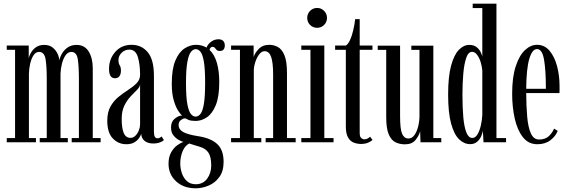

<svg xmlns="http://www.w3.org/2000/svg" viewBox="-20 -770 3076 1039"><path d="M16.5 0V-23H61.5V-500.5H16.5V-523.5H135.5V-455Q137.5 -466.5 146.8 -483.5Q156 -500.5 173.8 -513.8Q191.5 -527 219.5 -527Q247.5 -527 265.2 -512.5Q283 -498 291.8 -478.5Q300.5 -459 301 -443Q304.5 -461.5 316 -481Q327.5 -500.5 347 -513.8Q366.5 -527 394.5 -527Q438 -527 460 -491.2Q482 -455.5 482 -400V-23H524.5V0H368V-23H407V-343Q407 -412 400.8 -450.5Q394.5 -489 366 -489Q347.5 -489 334.8 -470.8Q322 -452.5 315.2 -425.5Q308.5 -398.5 307.5 -371.5V-23H347V0H195V-23H233V-343Q233 -412 226.5 -450.5Q220 -489 191 -489Q173 -489 161 -470.2Q149 -451.5 143 -424Q137 -396.5 136.5 -370.5V-23H174.5V0Z M664 10.5Q620.5 10.5 590.5 -20.8Q560.5 -52 560.5 -116.5Q560.5 -164 578.5 -195Q596.5 -226 623 -247Q649.5 -268 675.8 -285Q702 -302 720 -320.5Q738 -339 738 -365.5Q738 -422.5 725.8 -462Q713.5 -501.5 680 -501.5Q655.5 -501.5 638.2 -484.5Q621 -467.5 621 -444.5Q621 -427 627.8 -416.5Q634.5 -406 634.5 -387.5Q634.5 -369.5 626.5 -358Q618.5 -346.5 602 -346.5Q570 -346.5 570 -397.5Q570 -451 603.8 -489.2Q637.5 -527.5 692 -527.5Q745.5 -527.5 779.2 -487.8Q813 -448 813 -359V-58Q813 -37 818.2 -29.2Q823.5 -21.5 832.5 -21.5Q839.5 -21.5 845.5 -25Q851.5 -28.5 854.5 -31.5L867 -12Q861 -5.5 845.5 0.5Q830 6.5 809 6.5Q780.5 6.5 763 -7.2Q745.5 -21 744 -46Q741.5 -36 732.5 -22.8Q723.5 -9.5 706.8 0.5Q690 10.5 664 10.5ZM686 -24Q701.5 -24 713.2 -36Q725 -48 731.5 -64.8Q738 -81.5 738 -96V-313.5Q737 -299.5 721.8 -284.2Q706.5 -269 687.2 -248.8Q668 -228.5 653.2 -199Q638.5 -169.5 638.5 -126.5Q638.5 -77 649.5 -50.5Q660.5 -24 686 -24Z M1039.5 249Q973.5 249 932.8 211.2Q892 173.5 892 116Q892 79 906.2 54.2Q920.5 29.5 939.5 15.8Q958.5 2 973 -1.5Q967 -3 950.5 -11Q934 -19 919.8 -35.8Q905.5 -52.5 905.5 -80Q905.5 -111 924.5 -126.8Q943.5 -142.5 958 -144Q964 -144.5 966 -144Q956.5 -151.5 943.2 -172.2Q930 -193 919.8 -228.8Q909.5 -264.5 909.5 -316.5Q909.5 -396.5 929 -442.5Q948.5 -488.5 978.8 -508Q1009 -527.5 1040.5 -527.5Q1072.5 -527.5 1097.5 -512.5Q1105.5 -532.5 1123.5 -545Q1141.5 -557.5 1161.5 -557.5Q1180 -557.5 1188.2 -548.2Q1196.5 -539 1196.5 -524.5Q1196.5 -494 1169 -494Q1158 -494 1152.5 -499.5Q1147 -505 1142.8 -510.8Q1138.5 -516.5 1130.5 -516.5Q1117.5 -516.5 1114 -500Q1140.5 -475 1153.5 -430.5Q1166.5 -386 1166.5 -325.5Q1166.5 -247 1147.8 -201Q1129 -155 1099.5 -135.2Q1070 -115.5 1038.5 -115.5Q1014 -115.5 1000.2 -121.2Q986.5 -127 984 -129Q982.5 -129.5 980 -129.5Q971 -129.5 958.8 -120.2Q946.5 -111 946.5 -93Q946.5 -70 970.5 -56Q994.5 -42 1052.5 -33Q1121 -22.5 1155.5 9.5Q1190 41.5 1190 106Q1190 156.5 1167 188Q1144 219.5 1109.2 234.2Q1074.5 249 1039.5 249ZM1038.5 -139Q1052.5 -139 1064.2 -152.8Q1076 -166.5 1083 -206Q1090 -245.5 1090 -323.5Q1090 -397.5 1083.2 -436.5Q1076.5 -475.5 1065 -489.8Q1053.5 -504 1039.5 -504Q1025.5 -504 1013.5 -489.5Q1001.5 -475 994 -435.5Q986.5 -396 986.5 -321Q986.5 -244.5 994 -205.5Q1001.5 -166.5 1013.2 -152.8Q1025 -139 1038.5 -139ZM1039.5 227Q1078.5 227 1100.8 197.2Q1123 167.5 1123 125.5Q1123 79 1108 56.2Q1093 33.5 1060.5 24Q1042.5 19 1026.8 13.8Q1011 8.5 1004 6.5Q980 19 967.8 49.5Q955.5 80 955.5 114.5Q955.5 142 964.5 168Q973.5 194 992 210.5Q1010.5 227 1039.5 227Z M1230.5 0V-23H1278.5V-500.5H1230.5V-523.5H1352.5V-461Q1358 -481.5 1379.5 -504.5Q1401 -527.5 1437.5 -527.5Q1461 -527.5 1483 -516Q1505 -504.5 1519 -471.8Q1533 -439 1533 -374.5V-23H1580V0H1417.5V-23H1458V-365.5Q1458 -432.5 1447 -462.8Q1436 -493 1412 -493Q1396 -493 1383 -476.2Q1370 -459.5 1362 -435.5Q1354 -411.5 1353.5 -390V-23H1394V0Z M1696.5 -619.5Q1673.5 -619.5 1658 -635Q1642.5 -650.5 1642.5 -673Q1642.5 -695.5 1658 -711.2Q1673.5 -727 1696.5 -727Q1718 -727 1733.8 -711.2Q1749.5 -695.5 1749.5 -673Q1749.5 -650.5 1733.8 -635Q1718 -619.5 1696.5 -619.5ZM1610.5 0V-23H1660V-500.5H1610.5V-523.5H1735V-23H1785V0Z M1933.5 9Q1913.5 9 1894.5 1.8Q1875.5 -5.5 1863.5 -26Q1851.5 -46.5 1851.5 -85.5V-500.5H1793.5V-523.5H1851.5Q1863.5 -530.5 1873.8 -552.5Q1884 -574.5 1891.2 -604.8Q1898.5 -635 1902 -666.5H1926.5V-523.5H1995.5V-500.5H1926.5V-50Q1926.5 -30 1934.8 -23Q1943 -16 1951.5 -16Q1962 -16 1970.5 -21Q1979 -26 1982.5 -30.5L1996 -12.5Q1986 -3.5 1970.2 2.8Q1954.5 9 1933.5 9Z M2171.5 11Q2142.5 11 2119.5 -0.5Q2096.5 -12 2083.2 -43.8Q2070 -75.5 2070 -136V-500H2024V-523H2145V-142Q2145 -70.5 2156.2 -45.5Q2167.5 -20.5 2190 -20.5Q2209.5 -20.5 2222.8 -39Q2236 -57.5 2243 -86Q2250 -114.5 2250 -143.5V-500H2206V-523H2325V-23H2368V0H2255.5L2253.5 -60.5Q2248.5 -37.5 2229.2 -13.2Q2210 11 2171.5 11Z M2524.5 10Q2491.5 10 2464.5 -16Q2437.5 -42 2421.2 -101Q2405 -160 2405 -259Q2405 -355.5 2421 -414.5Q2437 -473.5 2463 -500.2Q2489 -527 2519.5 -527Q2544 -527 2558.8 -515.2Q2573.5 -503.5 2580.8 -488.8Q2588 -474 2590 -464V-726.5H2538V-750H2666.5V-23H2718.5V0H2596.5L2593 -63Q2591.5 -50 2584 -32.8Q2576.5 -15.5 2561.8 -2.8Q2547 10 2524.5 10ZM2536 -23.5Q2552 -23.5 2563.5 -42.2Q2575 -61 2581.8 -89.8Q2588.5 -118.5 2590 -147.5V-388.5Q2588 -412.5 2580.5 -435.8Q2573 -459 2561.2 -474.2Q2549.5 -489.5 2534.5 -489.5Q2514 -489.5 2502.8 -456.2Q2491.5 -423 2487 -369.8Q2482.5 -316.5 2482.5 -257Q2482.5 -188 2487.2 -135.2Q2492 -82.5 2503.8 -53Q2515.5 -23.5 2536 -23.5Z M2888 10.5Q2839.5 10.5 2809.5 -27.8Q2779.5 -66 2765.5 -128.5Q2751.5 -191 2751.5 -263Q2751.5 -352.5 2770.8 -411.2Q2790 -470 2820.8 -498.8Q2851.5 -527.5 2886 -527.5Q2927 -527.5 2954 -495.2Q2981 -463 2994.5 -412Q3008 -361 3008 -304Q3008 -294.5 3008 -285Q3008 -275.5 3007.5 -266.5H2827.5Q2828 -196.5 2832.8 -139.5Q2837.5 -82.5 2852.5 -48.8Q2867.5 -15 2897 -15Q2931.5 -15 2951 -34.2Q2970.5 -53.5 2978 -74L2998 -62Q2987.5 -33.5 2959 -11.5Q2930.5 10.5 2888 10.5ZM2886 -504.5Q2860 -504.5 2844.2 -451.5Q2828.5 -398.5 2827.5 -289.5H2934Q2934 -390.5 2924 -447.5Q2914 -504.5 2886 -504.5Z"/></svg>

Font: Imbue 50pt
Style: Regular
Weight: 400
Designer: Tyler Finck
Foundry: Etcetera Type Company
Version: Version 1.102; ttfautohint (v1.8.3)